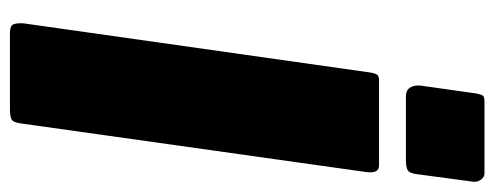

<svg xmlns="http://www.w3.org/2000/svg" viewBox="-324 -670 994 386"><g transform="rotate(90 173.0 -477.0)"><path d="M313 -742Q329 -742 326 -717L228 -21Q226 -7 220.5 -3.5Q215 0 199 0H46Q31 0 28.5 -8Q26 -16 27 -28L126 -726Q128 -736 131 -739Q134 -742 142 -742ZM330 -817Q328 -803 322 -799.5Q316 -796 300 -796H175Q161 -796 156 -804.5Q151 -813 152 -825L168 -938Q170 -948 172.5 -951Q175 -954 184 -954H329Q336 -954 341.5 -946.5Q347 -939 345 -929Z"/></g></svg>

Font: Libre Franklin Thin ExtraBold
Style: Italic
Weight: 800
Italic angle: -8°
Version: Version 2.000